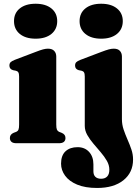

<svg xmlns="http://www.w3.org/2000/svg" viewBox="-20 -746 724 1000"><path d="M273 -451.5V-97.5Q273 -78.5 276.5 -70.8Q280 -63 287.5 -59.5L300.5 -54.5Q311.5 -50 316.2 -43.2Q321 -36.5 321 -27Q321 -14.5 312.8 -7.2Q304.5 0 286.5 0H66Q48 0 39.8 -7.2Q31.5 -14.5 31.5 -27Q31.5 -36.5 36.2 -43.2Q41 -50 51.5 -54.5L65 -59.5Q73 -63 76.2 -70.8Q79.5 -78.5 79.5 -97.5V-347.5Q79.5 -362.5 75.5 -369Q71.5 -375.5 63 -377.5L48 -380.5Q38 -383.5 33.5 -389.5Q29 -395.5 29 -404.5Q29 -415.5 35 -421.8Q41 -428 57.5 -434.5L165.5 -475.5Q190 -485 204.2 -488.8Q218.5 -492.5 229.5 -492.5Q251.5 -492.5 262.2 -481Q273 -469.5 273 -451.5ZM165.5 -544.5Q113.5 -544.5 83.2 -569.2Q53 -594 53 -636Q53 -678 83.2 -702.2Q113.5 -726.5 165.5 -726.5Q217.5 -726.5 247.8 -702Q278 -677.5 278 -636Q278 -594 247.8 -569.2Q217.5 -544.5 165.5 -544.5ZM615 -125.5Q615 -97 624 -70.8Q633 -44.5 644.2 -19Q655.5 6.5 664.2 32Q673 57.5 673 85Q673 152.5 622.8 192.8Q572.5 233 486 233Q423.5 233 381.8 215.5Q340 198 319 169Q298 140 298 106.5Q298 63.5 321.2 42Q344.5 20.5 384 20.5Q421.5 20.5 444 45.2Q466.5 70 466.5 110V146Q466.5 165.5 477 175.2Q487.5 185 506.5 185Q527 185 538.2 173.2Q549.5 161.5 549.5 138Q549.5 114 536.5 91.5Q523.5 69 504.5 46.8Q485.5 24.5 466.5 2.2Q447.5 -20 434.5 -43Q421.5 -66 421.5 -90.5V-347.5Q421.5 -362.5 417.5 -369Q413.5 -375.5 405 -377.5L390 -380.5Q380 -383.5 375.5 -389.5Q371 -395.5 371 -404.5Q371 -415.5 377 -421.8Q383 -428 399.5 -434.5L507.5 -475.5Q532.5 -485 546.8 -488.8Q561 -492.5 572.5 -492.5Q594 -492.5 604.5 -481Q615 -469.5 615 -451.5ZM507 -544.5Q455 -544.5 424.8 -569.2Q394.5 -594 394.5 -636Q394.5 -678 424.8 -702.2Q455 -726.5 507 -726.5Q559 -726.5 589.2 -702Q619.5 -677.5 619.5 -636Q619.5 -594 589.2 -569.2Q559 -544.5 507 -544.5Z"/></svg>

Font: Fraunces ExtraBold
Style: Regular
Weight: 800
Version: Version 1.000;[b76b70a41]